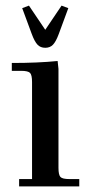

<svg xmlns="http://www.w3.org/2000/svg" viewBox="-20 -663 321 683"><path d="M22 -411V-439Q115 -439 185 -446L188 -418V-66Q188 -41 195 -33.5Q202 -26 227 -26H262V0H48V-26H94V-371Q94 -396 87 -403.5Q80 -411 55 -411ZM59 -634 83 -643 141 -557 199 -643 223 -634 189 -542Q179 -515 168.5 -504Q158 -493 141 -493Q124 -493 113.5 -504Q103 -515 93 -542Z"/></svg>

Font: Dihjauti
Style: Bold
Weight: 700
Designer: T. Christopher White
Version: Version 3.0.0